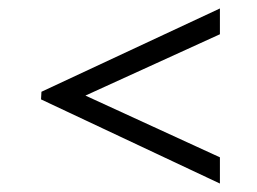

<svg xmlns="http://www.w3.org/2000/svg" viewBox="-20 -560 608 454"><path d="M500 -126 77 -325 78 -343 500 -540V-479L182 -334L500 -188Z"/></svg>

Font: Ibarra Real Nova
Style: Bold
Weight: 700
Designer: Jose Maria Ribagorda & Octavio Pardo
Foundry: Jose Maria Ribagorda
Version: Version 1.014